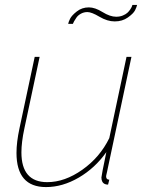

<svg xmlns="http://www.w3.org/2000/svg" viewBox="-20 -750 591 780"><path d="M335 -701Q321 -701 309 -694.5Q297 -688 290.5 -678.5Q284 -669 281 -663.5Q278 -658 276 -653H257Q258 -660 264.5 -673.5Q271 -687 292 -703.5Q313 -720 341 -720Q366 -720 396.5 -701Q427 -682 452 -682Q467 -682 479 -687Q491 -692 497.5 -698Q504 -704 509 -711.5Q514 -719 515.5 -723Q517 -727 518 -730H537Q535 -721 528.5 -708Q522 -695 499.5 -679Q477 -663 446 -663Q416 -663 384 -682Q352 -701 335 -701ZM47 -129Q47 -172 59 -228L121 -519H141L79 -228Q67 -172 67 -131Q67 -10 172 -10Q243 -10 314.5 -60.5Q386 -111 424 -189L494 -519H514L418 -67Q417 -61 415 -52.5Q413 -44 412 -39.5Q411 -35 411 -34Q411 -20 424 -20L419 0Q413 0 407 -2Q392 -8 392 -29Q392 -36 412 -132Q366 -67 300 -28.5Q234 10 167 10Q47 10 47 -129Z"/></svg>

Font: Raleway-v4020 Thin
Style: Italic
Weight: 250
Italic angle: -12°
Designer: Matt McInerney, Pablo Impallari, Rodrigo Fuenzalida
Foundry: Matt McInerney, Pablo Impallari, Rodrigo Fuenzalida
Version: Version 4.020;PS 004.020;hotconv 1.0.88;makeotf.lib2.5.64775